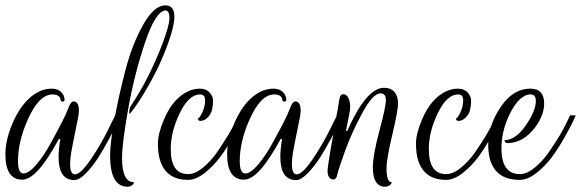

<svg xmlns="http://www.w3.org/2000/svg" viewBox="-61 -672 2176 719"><path d="M22.4 0.8Q-40.8 0.8 -40.8 -94.4Q-40.8 -149.6 -12 -215.2Q28 -304 89.6 -331.2Q111.2 -340 133.2 -340Q155.2 -340 168 -327.2Q180.8 -314.4 180.8 -298.4Q180.8 -291.2 173.2 -291.6Q165.6 -292 165.6 -299.2Q165.6 -306.4 158 -312.4Q150.4 -318.4 136 -318.4Q85.6 -318.4 44.8 -228Q6.4 -144 6.4 -68.8Q6.4 -22.4 26.8 -22.4Q47.2 -22.4 76.4 -57.2Q105.6 -92 130.4 -138.4Q184 -236 193.6 -264Q203.2 -292 214.4 -292Q234.4 -292 234.4 -258.4Q234.4 -248 232 -234.4Q205.6 -106.4 203.6 -86.4Q201.6 -66.4 201.6 -57.6Q201.6 -19.2 220 -19.2Q240.8 -19.2 278.4 -74.4Q316 -129.6 343.2 -184.8L370.4 -240H392Q387.2 -230.4 379.6 -214Q372 -197.6 349.6 -155.6Q327.2 -113.6 306.8 -81.6Q286.4 -49.6 261.2 -23.6Q236 2.4 217.6 2.4Q158.4 2.4 158.4 -84Q158.4 -112.8 164.8 -151.2H159.2Q77.6 0.8 22.4 0.8Z M544.8 -501.6Q573.6 -576.8 573.6 -604Q573.6 -631.2 560 -632.8Q522.4 -632.8 482 -512.4Q441.6 -392 418.8 -262.8Q396 -133.6 396 -80Q396 10.4 440.8 10.4Q440.8 16 433.6 21.6Q426.4 27.2 416.8 27.2Q351.2 27.2 351.2 -90.4Q351.2 -133.6 367.2 -222.8Q383.2 -312 408.8 -409.6Q434.4 -507.2 475.2 -579.6Q516 -652 558.4 -652Q592 -652 592 -609.6Q592 -577.6 572 -520Q533.6 -408 461.6 -296Q442.4 -266.4 427.2 -248Q423.2 -243.2 423.2 -251.2Q422.4 -266.4 430.4 -277.6Q496 -376 544.8 -501.6Z M578.4 -113.6Q578.4 -20 643.2 -20Q668.8 -20 697.2 -42.8Q725.6 -65.6 748.8 -97.6Q800 -171.2 820.8 -217.6L831.2 -240H852.8Q839.2 -208 812.8 -161.2Q786.4 -114.4 762.4 -82.4Q738.4 -50.4 705.6 -24.4Q672.8 1.6 643.2 1.6Q560 1.6 537.6 -74.4Q530.4 -98.4 530.4 -134.8Q530.4 -171.2 552.8 -224Q585.6 -302.4 642.4 -329.6Q664.8 -340 686.8 -340Q708.8 -340 721.6 -328Q736.8 -313.6 736.8 -294.8Q736.8 -276 732.8 -260Q728.8 -244 716.4 -231.6Q704 -219.2 688.8 -219.2Q682.4 -219.2 679.2 -228Q685.6 -228 696.4 -250.8Q707.2 -273.6 707.2 -296Q707.2 -318.4 688 -318.4Q646.4 -318.4 612.4 -248.8Q578.4 -179.2 578.4 -113.6Z M852.8 0.8Q789.6 0.8 789.6 -94.4Q789.6 -149.6 818.4 -215.2Q858.4 -304 920 -331.2Q941.6 -340 963.6 -340Q985.6 -340 998.4 -327.2Q1011.2 -314.4 1011.2 -298.4Q1011.2 -291.2 1003.6 -291.6Q996 -292 996 -299.2Q996 -306.4 988.4 -312.4Q980.8 -318.4 966.4 -318.4Q916 -318.4 875.2 -228Q836.8 -144 836.8 -68.8Q836.8 -22.4 857.2 -22.4Q877.6 -22.4 906.8 -57.2Q936 -92 960.8 -138.4Q1014.4 -236 1024 -264Q1033.6 -292 1044.8 -292Q1064.8 -292 1064.8 -258.4Q1064.8 -248 1062.4 -234.4Q1036 -106.4 1034 -86.4Q1032 -66.4 1032 -57.6Q1032 -19.2 1050.4 -19.2Q1071.2 -19.2 1108.8 -74.4Q1146.4 -129.6 1173.6 -184.8L1200.8 -240H1222.4Q1217.6 -230.4 1210 -214Q1202.4 -197.6 1180 -155.6Q1157.6 -113.6 1137.2 -81.6Q1116.8 -49.6 1091.6 -23.6Q1066.4 2.4 1048 2.4Q988.8 2.4 988.8 -84Q988.8 -112.8 995.2 -151.2H989.6Q908 0.8 852.8 0.8Z M1188 0Q1165.6 0 1165.6 -34.4Q1165.6 -52.8 1210.4 -302.4Q1212.8 -319.2 1224.8 -319.2Q1239.2 -319.2 1246.4 -298.4Q1250.4 -287.2 1250.4 -274Q1250.4 -260.8 1247.2 -245.6L1234.4 -181.6H1239.2Q1311.2 -343.2 1376.8 -343.2Q1402.4 -343.2 1416 -327.6Q1429.6 -312 1429.6 -284.8Q1429.6 -257.6 1408 -167.2Q1386.4 -76.8 1386.4 -41.6Q1386.4 10.4 1405.6 10.4Q1405.6 16 1398.4 21.6Q1391.2 27.2 1381.6 27.2Q1335.2 27.2 1335.2 -45.6Q1335.2 -90.4 1359.6 -181.2Q1384 -272 1384 -297.2Q1384 -322.4 1364 -322.4Q1335.2 -322.4 1294.8 -247.2Q1254.4 -172 1230 -103.6Q1205.6 -35.2 1202 -17.6Q1198.4 0 1188 0Z M1544.8 -113.6Q1544.8 -20 1609.6 -20Q1635.2 -20 1663.6 -42.8Q1692 -65.6 1715.2 -97.6Q1766.4 -171.2 1787.2 -217.6L1797.6 -240H1819.2Q1805.6 -208 1779.2 -161.2Q1752.8 -114.4 1728.8 -82.4Q1704.8 -50.4 1672 -24.4Q1639.2 1.6 1609.6 1.6Q1526.4 1.6 1504 -74.4Q1496.8 -98.4 1496.8 -134.8Q1496.8 -171.2 1519.2 -224Q1552 -302.4 1608.8 -329.6Q1631.2 -340 1653.2 -340Q1675.2 -340 1688 -328Q1703.2 -313.6 1703.2 -294.8Q1703.2 -276 1699.2 -260Q1695.2 -244 1682.8 -231.6Q1670.4 -219.2 1655.2 -219.2Q1648.8 -219.2 1645.6 -228Q1652 -228 1662.8 -250.8Q1673.6 -273.6 1673.6 -296Q1673.6 -318.4 1654.4 -318.4Q1612.8 -318.4 1578.8 -248.8Q1544.8 -179.2 1544.8 -113.6Z M1816.8 -116.8Q1816.8 -20 1885.6 -20Q1911.2 -20 1939.6 -42.8Q1968 -65.6 1991.2 -97.6Q2042.4 -171.2 2063.2 -217.6L2073.6 -240H2095.2Q2081.6 -208 2055.2 -161.2Q2028.8 -114.4 2004.8 -82.4Q1980.8 -50.4 1948 -24.4Q1915.2 1.6 1885.6 1.6Q1767.2 1.6 1767.2 -131.2Q1767.2 -192.8 1803.2 -254.4Q1852.8 -340 1925.6 -340Q1976.8 -340 1976.8 -284Q1976.8 -242.4 1944.8 -197.6Q1900 -136.8 1840 -136Q1831.2 -136 1828.8 -144L1828 -147.2Q1869.6 -147.2 1907.6 -202Q1945.6 -256.8 1945.6 -293.6Q1945.6 -318.4 1926.4 -318.4Q1884 -318.4 1847.2 -244Q1816.8 -180.8 1816.8 -116.8Z"/></svg>

Font: Rouge Script
Style: Regular
Weight: 400
Designer: Sabrina Mariela Lopez
Foundry: Typesenses
Version: Version 1.003